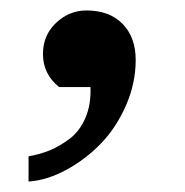

<svg xmlns="http://www.w3.org/2000/svg" viewBox="-20 -175 357 371"><path d="M242.2 -59.1Q242.2 -14.2 223.4 28.8Q204.6 71.8 174.8 102.5Q145 133.3 107.9 153.3Q70.8 173.3 35.2 175.8V127Q56.6 123.5 76.2 115.5Q95.7 107.4 115 92.8Q134.3 78.1 145.3 52.2Q156.2 26.4 154.8 -6.8H94.2Q63 -31.7 63 -70.8Q63 -106.9 88.4 -130.9Q113.8 -154.8 147 -154.8Q191.4 -154.8 216.8 -128.9Q242.2 -103 242.2 -59.1Z"/></svg>

Font: Veleka
Style: Bold
Weight: 700
Designer: Stefan Peev, Context Ltd, 2016; SIL International, 1997-2014.
Foundry: Stefan Peev, Context Ltd, 2016
Version: Version 1.000